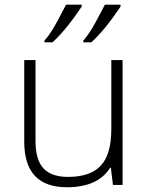

<svg xmlns="http://www.w3.org/2000/svg" viewBox="-20 -786 630 816"><path d="M130.9 -530.8V-187Q130.9 -106.9 164.6 -70.6Q198.2 -34.2 269 -34.2Q363.8 -34.2 408.4 -82Q453.1 -129.9 453.1 -237.8V-530.8H501V0H460L451.2 -73.2H448.2Q396.5 9.8 264.2 9.8Q83 9.8 83 -184.1V-530.8ZM168.9 -613.8Q184.1 -629.9 201.7 -657.7Q219.2 -685.5 260.7 -766.1H327.1V-757.8Q261.2 -659.2 203.1 -606H168.9ZM334 -613.8Q349.1 -629.9 366.7 -657.7Q384.3 -685.5 425.8 -766.1H492.2V-757.8Q426.3 -659.2 368.2 -606H334Z"/></svg>

Font: JBL Sans
Style: Light
Weight: 300
Version: Version 1.10